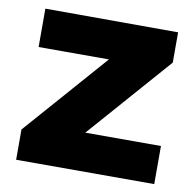

<svg xmlns="http://www.w3.org/2000/svg" viewBox="-66 -608 687 675"><g transform="rotate(10 277.5 -270.5)"><path d="M43 -541 517 -540V-432L257 -136H527V0H34V-108L294 -404H43Z"/></g></svg>

Font: Montserrat arm
Style: Bold
Weight: 700
Designer: Julieta Ulanovsky
Foundry: Julieta Ulanovsky
Version: Version 6.000;PS 006.000;hotconv 1.0.88;makeotf.lib2.5.64775